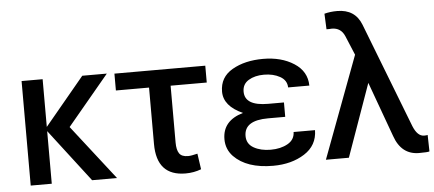

<svg xmlns="http://www.w3.org/2000/svg" viewBox="-53 -910 2410 1065"><g transform="rotate(-5 1152.0 -377.0)"><path d="M78.1 27.3V-554.7H195.3V-289.1L416 -554.7H552.7L321.3 -277.3L558.6 27.3H419.9L195.3 -265.6V27.3Z M594.7 -457V-550.8H1100.6V-457H899.4V-140.6Q899.4 -99.6 913.1 -79.6Q926.8 -59.6 961.9 -59.6Q979.5 -59.6 1014.6 -68.4L1027.3 19.5Q986.3 35.2 940.4 35.2Q779.3 35.2 779.3 -142.6V-457Z M1170.9 -134.8Q1170.9 -238.3 1286.1 -271.5Q1180.7 -318.4 1180.7 -398.9Q1180.7 -479.5 1251 -520Q1321.3 -560.5 1422.9 -560.5Q1524.4 -560.5 1594.7 -515.1Q1665 -469.7 1666 -390.6H1547.9Q1546.9 -430.7 1509.3 -451.7Q1471.7 -472.7 1420.4 -472.7Q1369.1 -472.7 1334.5 -451.7Q1299.8 -430.7 1299.8 -388.7Q1299.8 -309.6 1429.7 -309.6H1517.6V-229.5H1421.9Q1289.1 -229.5 1289.1 -142.6Q1289.1 -98.6 1327.6 -76.7Q1366.2 -54.7 1421.9 -54.7Q1477.5 -54.7 1516.6 -76.7Q1555.7 -98.6 1556.6 -141.6H1675.8Q1674.8 -56.6 1602.5 -10.7Q1530.3 35.2 1427.7 35.2Q1281.2 35.2 1209 -39.1Q1170.9 -79.1 1170.9 -134.8Z M1721.7 27.3 1933.6 -539.1 1888.7 -646.5Q1868.2 -694.3 1817.4 -694.3Q1814.5 -693.4 1802.7 -693.4H1788.1L1784.2 -780.3Q1816.4 -789.1 1855.5 -789.1Q1955.1 -789.1 1989.3 -701.2L2215.8 -116.2Q2239.3 -58.6 2276.4 -58.6Q2290 -58.6 2295.9 -60.5L2297.9 31.2Q2289.1 35.2 2240.2 35.2Q2141.6 35.2 2104.5 -71.3L1993.2 -377L1849.6 27.3Z"/></g></svg>

Font: GenEi M Gothic v2 Medium
Style: Regular
Weight: 500
Version: Version 2.0